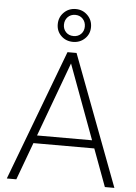

<svg xmlns="http://www.w3.org/2000/svg" viewBox="-62 -995 740 1041"><g transform="rotate(5 308.0 -474.0)"><path d="M66.9 0H15.1L283.2 -710.9H320.3L316.4 -675.3ZM298.8 -675.3 295.4 -710.9H332.5L600.6 0H548.8ZM494.6 -203.6H124V-246.6H494.6ZM308.1 -769Q269.5 -769 243.4 -794.2Q217.3 -819.3 217.3 -857.4Q217.3 -895.5 243.4 -921.6Q269.5 -947.8 308.1 -947.8Q345.7 -947.8 372.1 -921.6Q398.4 -895.5 398.4 -857.4Q398.4 -819.3 372.1 -794.2Q345.7 -769 308.1 -769ZM308.1 -800.8Q333 -800.8 348.9 -816.9Q364.7 -833 364.7 -857.4Q364.7 -882.3 348.9 -899.2Q333 -916 308.1 -916Q282.7 -916 266.8 -899.2Q251 -882.3 251 -857.4Q251 -833.5 266.8 -817.1Q282.7 -800.8 308.1 -800.8Z"/></g></svg>

Font: Heebo ExtraLight
Style: Regular
Weight: 250
Designer: Oded Ezer
Foundry: Ezer Type House
Version: Version 3.100